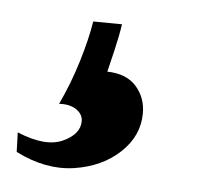

<svg xmlns="http://www.w3.org/2000/svg" viewBox="-99 -54 276 269"><g transform="rotate(5 38.5 81.0)"><path d="M103 99.1Q103 130.9 77.9 154.5Q52.7 178.2 13.4 184.1Q-25.9 189.9 -68.4 168.5L-69.3 141.1Q-29.3 157.7 -5.4 147Q18.6 136.2 18.6 117.7Q18.6 107.9 9.3 101.6Q0 95.2 -15.1 96.2Q-1 66.4 8.8 34.2Q18.6 2 22.5 -22.9L63 -22.5Q61 -8.3 55.7 14.6Q50.3 37.6 48.3 45.4Q75.2 45.9 89.1 61.5Q103 77.1 103 99.1Z"/></g></svg>

Font: Dai Banna SIL Medium
Style: Italic
Weight: 500
Italic angle: -11°
Designer: Victor Gaultney
Foundry: SIL International
Version: Version 4.000